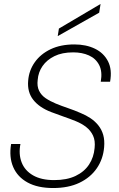

<svg xmlns="http://www.w3.org/2000/svg" viewBox="-20 -936 599 968"><path d="M248 12Q170 12 119 -16Q68 -44 46.5 -94Q25 -144 36 -210H83Q73 -159 89 -117.5Q105 -76 146.5 -52Q188 -28 253 -28Q317 -28 361 -49Q405 -70 429 -106.5Q453 -143 457 -190Q461 -227 449 -252.5Q437 -278 414.5 -295.5Q392 -313 362.5 -325Q333 -337 301 -348Q269 -359 238 -371Q178 -394 147.5 -433Q117 -472 122 -529Q126 -581 155.5 -622.5Q185 -664 235.5 -688Q286 -712 355 -712Q414 -712 458.5 -690.5Q503 -669 524.5 -627Q546 -585 535 -524H488Q497 -575 480 -608Q463 -641 428.5 -656.5Q394 -672 349 -672Q293 -672 254.5 -653Q216 -634 194.5 -603Q173 -572 170 -533Q166 -501 177 -478.5Q188 -456 210 -441Q232 -426 261 -414Q290 -402 322.5 -391Q355 -380 387 -366Q414 -355 437 -339.5Q460 -324 476.5 -303Q493 -282 500.5 -255.5Q508 -229 505 -194Q500 -134 468 -87.5Q436 -41 380.5 -14.5Q325 12 248 12ZM271 -754 277 -792 487 -916 480 -872Z"/></svg>

Font: DM Sans 24pt ExtraLight
Style: Italic
Weight: 250
Italic angle: -10°
Designer: Colophon Foundry, Jonny Pinhorn
Foundry: Colophon Foundry
Version: Version 4.004;gftools[0.9.30]